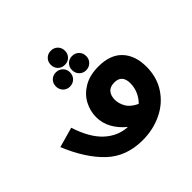

<svg xmlns="http://www.w3.org/2000/svg" viewBox="-156 -755 911 911"><g transform="rotate(-45 300.0 -299.5)"><path d="M8.5 -248 110 -276.5Q140 -183 190 -137.2Q240 -91.5 303 -89Q268.5 -117 248.8 -152.2Q229 -187.5 229 -228.5Q229 -269 248.5 -306.2Q268 -343.5 308 -367.2Q348 -391 407 -391Q486 -391 526.8 -347.5Q567.5 -304 567.5 -229Q567.5 -158 532.5 -104.8Q497.5 -51.5 438.2 -23Q379 5.5 308 5.5Q199 5.5 128.8 -60.8Q58.5 -127 8.5 -248ZM416.5 -130Q436.5 -149.5 447.2 -174.8Q458 -200 458 -227Q458 -284 406.5 -284Q377 -284 363.5 -267.2Q350 -250.5 350 -224.5Q350 -198.5 364.5 -173Q379 -147.5 416.5 -130ZM252.5 -556Q252.5 -576.5 266 -590Q279.5 -603.5 300 -603.5Q320.5 -603.5 334 -590Q347.5 -576.5 347.5 -556Q347.5 -535.5 334 -522Q320.5 -508.5 300 -508.5Q279.5 -508.5 266 -522Q252.5 -535.5 252.5 -556ZM197 -466.5Q197 -487 210.5 -500.5Q224 -514 244 -514Q264.5 -514 278.2 -500.5Q292 -487 292 -466.5Q292 -446 278.2 -432.2Q264.5 -418.5 244 -418.5Q224 -418.5 210.5 -432.2Q197 -446 197 -466.5ZM306 -467Q306 -487.5 319.5 -501Q333 -514.5 353 -514.5Q373.5 -514.5 387.2 -501Q401 -487.5 401 -467Q401 -446.5 387.2 -432.8Q373.5 -419 353 -419Q333 -419 319.5 -432.8Q306 -446.5 306 -467Z"/></g></svg>

Font: JuliaMono
Style: Bold Italic
Weight: 700
Italic angle: -9°
Monospace: yes
Designer: cormullion
Foundry: corm
Version: Version 0.057; ttfautohint (v1.8.4)